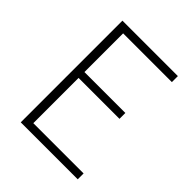

<svg xmlns="http://www.w3.org/2000/svg" viewBox="-203 -850 972 972"><g transform="rotate(45 283.5 -364.0)"><path d="M108 -728H505V-685H156V-408H449V-366H156V-42H516V0H108Z"/></g></svg>

Font: Merged Yaku Han JP ExtraLight
Style: Regular
Weight: 250
Designer: Ryoko NISHIZUKA 西塚涼子 (kana, bopomofo & ideographs); Paul D. Hunt (Latin, Greek & Cyrillic); Sandoll Communications 산돌커뮤니
Foundry: Adobe
Version: Version 2.004